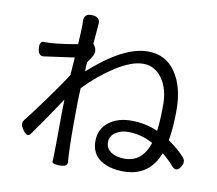

<svg xmlns="http://www.w3.org/2000/svg" viewBox="-88 -897 1175 1038"><g transform="rotate(10 500.0 -377.5)"><path d="M568 -185Q539 -165 539 -131Q539 -98 568 -78Q597 -59 642 -59Q739 -59 775 -169Q708 -205 638 -205Q598 -205 568 -185ZM343 -393Q339 -332 339 -190Q339 -49 345 11Q348 38 304 38Q261 38 262 23Q264 17 265 -109Q266 -235 266 -258L267 -294V-317Q172 -174 120 -103Q104 -81 79 -115Q55 -149 71 -169Q101 -206 171 -302Q241 -398 276 -454L283 -551Q178 -537 117 -528Q87 -524 83 -565Q79 -606 104 -605Q155 -602 288 -625Q293 -703 293 -736L292 -751Q290 -794 334 -793Q383 -791 378 -749L369 -642Q398 -607 377 -574Q361 -550 353 -537Q352 -529 351 -512V-487Q534 -652 668 -652Q766 -652 820 -573Q874 -494 874 -366Q874 -268 861 -199Q918 -159 948 -125Q973 -101 951 -68Q930 -36 905 -62Q884 -88 841 -124Q790 10 648 10Q570 10 520 -24Q471 -59 471 -125Q471 -191 519 -229Q568 -268 644 -268Q721 -268 790 -238Q798 -294 798 -382Q798 -470 758 -526Q718 -582 654 -582Q590 -582 503 -526Q417 -471 343 -393Z"/></g></svg>

Font: Swei Gothic CJK TC Regular
Style: Regular
Weight: 400
Version: Version 2.129